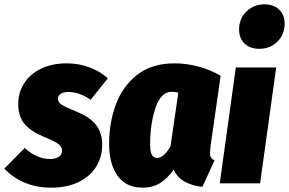

<svg xmlns="http://www.w3.org/2000/svg" viewBox="-53 -845 1332 885"><path d="M444 -484 365 -385Q313 -421 262 -421Q239 -421 226.5 -412.5Q214 -404 214 -390Q214 -374 230.5 -363Q247 -352 303 -329Q360 -306 389 -270Q418 -234 418 -177Q418 -122 390.5 -77Q363 -32 309.5 -6Q256 20 182 20Q115 20 60 -3.5Q5 -27 -33 -68L61 -163Q117 -112 178 -112Q203 -112 218 -122Q233 -132 233 -150Q233 -169 216 -181.5Q199 -194 148 -215Q88 -240 59.5 -274.5Q31 -309 31 -366Q31 -419 59 -462Q87 -505 137.5 -529Q188 -553 255 -553Q310 -553 359.5 -534.5Q409 -516 444 -484Z M964 -496 917 -168Q915 -148 915 -141Q915 -127 919.5 -119Q924 -111 936 -106L880 16Q834 12 798 -8Q762 -28 748 -64Q720 -23 685.5 -1.5Q651 20 604 20Q529 20 489.5 -34Q450 -88 450 -183Q450 -278 480.5 -362Q511 -446 578.5 -499.5Q646 -553 752 -553Q806 -553 860.5 -538.5Q915 -524 964 -496ZM639 -180Q639 -144 647.5 -130.5Q656 -117 671 -117Q702 -117 733 -171L769 -418Q754 -422 738 -422Q689 -422 664 -348.5Q639 -275 639 -180Z M1220 -534 1146 0H960L1034 -534ZM1049 -709Q1049 -759 1083 -792Q1117 -825 1166 -825Q1209 -825 1234 -800.5Q1259 -776 1259 -736Q1259 -686 1225.5 -653Q1192 -620 1142 -620Q1099 -620 1074 -644.5Q1049 -669 1049 -709Z"/></svg>

Font: Fira Sans Condensed Black
Style: Italic
Weight: 900
Width: 3
Italic angle: -8°
Designer: Carrois Corporate & Edenspiekermann AG
Foundry: Carrois Corporate GbR & Edenspiekermann AG
Version: Version 4.203